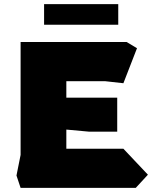

<svg xmlns="http://www.w3.org/2000/svg" viewBox="-20 -912 738 932"><path d="M80 0 60 -60 80 -160V-708H595L645 -678L579 -508L489 -518H302V-438H549V-273H411L302 -283V-190H579L698 -64L639 0ZM194 -792V-892H554V-792Z"/></svg>

Font: Rowdies
Style: Bold
Weight: 700
Designer: Jaikishan Patel
Version: Version 1.000; ttfautohint (v1.8.3)